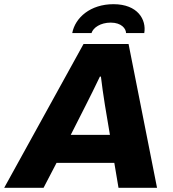

<svg xmlns="http://www.w3.org/2000/svg" viewBox="-58 -897 825 917"><path d="M287 -739H379C387 -765 422 -789 471 -789C522 -789 544 -760 544 -739H631C642 -803 600 -877 484 -877C374 -877 301 -813 287 -739ZM-38 0H150L212 -119H488L508 0H692L556 -687H341ZM280 -253 352 -395C371 -433 399 -488 419 -531H424C428 -493 436 -442 443 -396L467 -253Z"/></svg>

Font: Archivo ExtraBold
Style: Italic
Weight: 800
Italic angle: -10°
Designer: Hector Gatti
Foundry: Omnibus-Type
Version: Version 2.001